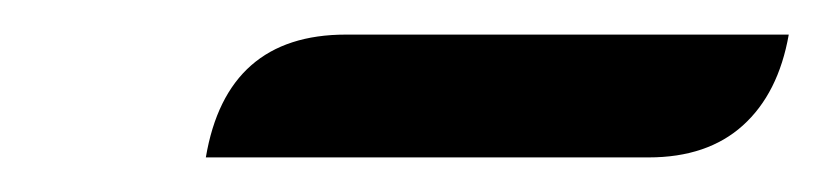

<svg xmlns="http://www.w3.org/2000/svg" viewBox="-20 -646 476 111"><path d="M180 -626H436Q430 -592 409.5 -573.5Q389 -555 355 -555H99Q111 -626 180 -626Z"/></svg>

Font: K2D
Style: Italic
Weight: 400
Italic angle: -10°
Designer: Katatrad Aksorn Co.,Ltd.
Foundry: Cadson Demak Co.,Ltd.
Version: Version 1.000; ttfautohint (v1.6)